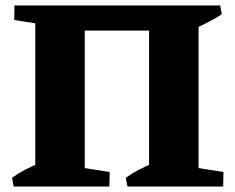

<svg xmlns="http://www.w3.org/2000/svg" viewBox="-20 -682 861 702"><path d="M109 0V-662H290V0ZM525 0V-662H706V0ZM170 -587 32 -609 33 -662H173ZM254 -570V-662H540V-570ZM692 -577 691 -662H785L791 -630Q770 -616 745 -603Q720 -590 692 -577ZM30 0 24 -32Q46 -48 71 -61Q96 -74 123 -85L124 0ZM240 0 243 -75 381 -53 380 0ZM446 0 440 -32Q462 -48 487 -61Q512 -74 539 -85L540 0ZM656 0 659 -75 797 -53 796 0Z"/></svg>

Font: Eczar
Style: Bold
Weight: 700
Designer: Vaibhav Singh
Foundry: Rosetta Type Foundry
Version: Version 2.000